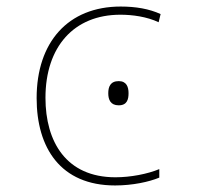

<svg xmlns="http://www.w3.org/2000/svg" viewBox="-20 -557 603 587"><path d="M332 10C385 10 436 -1 467 -14V-40C431 -25 379 -15 333 -15C182 -15 119 -124 119 -258C119 -414 206 -512 348 -512C385 -512 429 -506 465 -489L471 -514C436 -530 395 -537 349 -537C188 -537 92 -428 92 -257C92 -105 165 10 332 10ZM343 -235C369 -235 373 -254 373 -272C373 -291 367 -309 343 -309C317 -309 311 -291 311 -272C311 -252 318 -235 343 -235Z"/></svg>

Font: Noto Sans Mono SemiCondensed Thin
Style: Regular
Weight: 100
Width: 4
Designer: Monotype Design Team
Foundry: Monotype Imaging Inc.
Version: Version 2.014